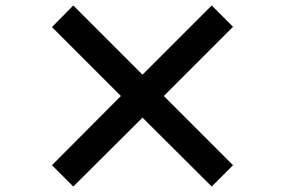

<svg xmlns="http://www.w3.org/2000/svg" viewBox="-20 -732 1040 702"><path d="M501 -302 248 -50 170 -128 422 -381 170 -633 248 -712 501 -459 754 -712 832 -634 579 -381 832 -128 754 -50Z"/></svg>

Font: Merged Yaku Han JP ExtraBold
Style: Regular
Weight: 800
Designer: Ryoko NISHIZUKA 西塚涼子 (kana, bopomofo & ideographs); Paul D. Hunt (Latin, Greek & Cyrillic); Sandoll Communications 산돌커뮤니
Foundry: Adobe
Version: Version 2.004